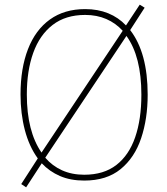

<svg xmlns="http://www.w3.org/2000/svg" viewBox="-20 -857 715 823"><path d="M613 -451Q613 -348 585 -264.5Q557 -181 497 -132Q437 -83 341 -83Q282 -83 237 -102.5Q192 -122 159 -157L92 -54L71 -68L142 -178Q105 -229 86.5 -299.5Q68 -370 68 -452Q68 -564 100 -646.5Q132 -729 194 -773.5Q256 -818 345 -818Q400 -818 444 -800Q488 -782 520 -748L579 -837L600 -824L538 -728Q613 -631 613 -451ZM95 -452Q95 -294 158 -203L506 -725Q476 -758 435.5 -775.5Q395 -793 345 -793Q261 -793 205.5 -750Q150 -707 122.5 -630.5Q95 -554 95 -452ZM586 -451Q586 -615 522 -703L174 -181Q204 -146 246 -127Q288 -108 341 -108Q425 -108 479 -150Q533 -192 559.5 -269Q586 -346 586 -451Z"/></svg>

Font: Noto Sans Kannada UI SemiCondensed Thin
Style: Regular
Weight: 100
Width: 4
Designer: Jelle Bosma - Monotype Design Team
Foundry: Monotype Imaging Inc.
Version: Version 2.005; ttfautohint (v1.8.4.7-5d5b)